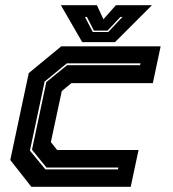

<svg xmlns="http://www.w3.org/2000/svg" viewBox="-20 -718 665 738"><path d="M100.5 0 19.5 -103 90.5 -437 215.5 -540H597.5L567.5 -398.5H254.5L217.5 -368L175.5 -172L199.5 -141.5H512.5L482.5 0ZM154.5 -67H433.5L435 -74H158.5L103 -142.5L158 -402.5L238 -467.5H518.5L520 -474.5H237L151.5 -404.5L95 -139ZM296 -556 214 -698H352.5L377.5 -644L425.5 -698H564L422 -556ZM336.5 -595H396L451 -653H443L393.5 -600.5H341L314 -653H306.5Z"/></svg>

Font: Tourney Thin ExtraBold
Style: Italic
Weight: 800
Italic angle: -12°
Version: Version 1.015